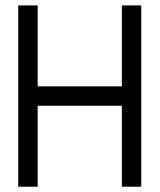

<svg xmlns="http://www.w3.org/2000/svg" viewBox="-20 -704 602 724"><path d="M122.1 -683.6V-378.4H439.5V-683.6H512.7V0H439.5V-305.2H122.1V0H48.8V-683.6Z"/></svg>

Font: Sanitrixie
Style: Regular
Weight: 400
Designer: Jayvee D. Enaguas (Grand Chaos)
Version: Version 1.1 - 6/9/2013